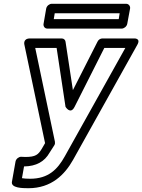

<svg xmlns="http://www.w3.org/2000/svg" viewBox="-20 -756 751 1014"><path d="M107 123C171 122 215 98 242 50L267 11C271 5 271 -3 270 -8L166 -503H279L326 -192C326 -192 352 -148 374 -192L531 -503H642L322 70C284 138 236 188 139 188C122 188 106 187 96 185ZM130 238C252 238 322 166 366 88L705 -519C726 -556 687 -553 687 -553H521C511 -553 500 -547 495 -536L365 -280L326 -536C325 -545 317 -553 306 -553H139C99 -553 109 -519 109 -519L218 0L200 31C182 60 169 73 114 73C109 73 100 72 91 72C80 72 65 82 62 97L43 204C37 237 98 238 130 238ZM607 -655H264L269 -686H612ZM623 -605C634 -605 649 -615 652 -630L667 -711C669 -722 661 -736 646 -736H253C242 -736 227 -726 224 -711L210 -630C208 -619 215 -605 230 -605Z"/></svg>

Font: Asimov
Style: WidOuIt
Weight: 500
Designer: Google
Version: Version 2.000980; 2014